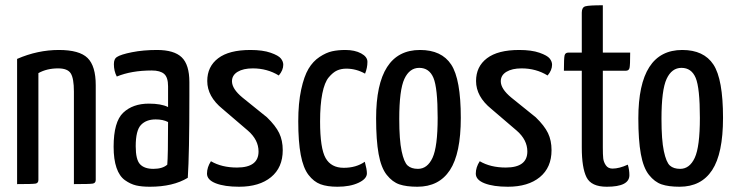

<svg xmlns="http://www.w3.org/2000/svg" viewBox="-20 -700 2796 730"><path d="M45 0V-476Q123 -510 204 -510Q282 -510 313 -479.5Q344 -449 344 -376V-16Q344 -4 333 -2Q322 0 261 0V-352Q261 -402 249 -421Q237 -440 201 -440Q158 -440 126 -422V-16Q126 -4 115.5 -2Q105 0 45 0Z M700 -388V-335Q700 -115 694 -24Q638 10 550 10Q519 10 497.5 5Q476 0 455 -15Q434 -30 423 -62Q412 -94 412 -142Q412 -237 448.5 -271.5Q485 -306 546 -306Q593 -306 619 -293V-372Q619 -406 604 -419Q589 -432 557 -432Q480 -432 424 -409Q413 -430 413 -456Q413 -476 424 -483Q439 -493 482 -501.5Q525 -510 577 -510Q642 -510 671 -482Q700 -454 700 -388ZM619 -236Q600 -246 572 -246Q536 -246 516 -225Q496 -204 496 -144Q496 -93 512.5 -75.5Q529 -58 563 -58Q598 -58 616 -74Q619 -108 619 -236Z M923 -203 826 -286Q768 -333 768 -392Q768 -447 809.5 -478.5Q851 -510 932 -510Q979 -510 1009 -499.5Q1039 -489 1048 -477.5Q1057 -466 1057 -454Q1057 -433 1040 -413Q996 -440 941 -440Q905 -440 883.5 -427Q862 -414 862 -391Q862 -362 902 -329L995 -254Q1028 -222 1041.5 -194Q1055 -166 1055 -129Q1055 -63 1010.5 -26.5Q966 10 889 10Q834 10 800.5 -3Q767 -16 767 -40Q767 -64 782 -87Q823 -63 881 -63Q963 -63 963 -124Q963 -168 923 -203Z M1377 -465Q1377 -442 1368 -420Q1334 -439 1297 -439Q1277 -439 1261.5 -432Q1246 -425 1230 -406Q1214 -387 1205.5 -344.5Q1197 -302 1197 -238Q1197 -136 1218 -99Q1239 -62 1287 -62Q1334 -62 1367 -85Q1375 -56 1375 -41Q1375 -20 1343 -5Q1311 10 1263 10Q1224 10 1198.5 0.5Q1173 -9 1153 -35Q1133 -61 1123.5 -111Q1114 -161 1114 -239Q1114 -308 1125 -359Q1136 -410 1153 -438.5Q1170 -467 1195 -483.5Q1220 -500 1242.5 -505Q1265 -510 1293 -510Q1329 -510 1353 -497Q1377 -484 1377 -465Z M1410 -250Q1410 -510 1577 -510Q1659 -510 1695.5 -454.5Q1732 -399 1732 -252Q1732 -116 1690.5 -53Q1649 10 1567 10Q1525 10 1498.5 1Q1472 -8 1450.5 -35Q1429 -62 1419.5 -114.5Q1410 -167 1410 -250ZM1498 -248Q1498 -168 1507 -125.5Q1516 -83 1530 -70.5Q1544 -58 1569 -58Q1605 -58 1624.5 -100Q1644 -142 1644 -252Q1644 -366 1628 -404Q1612 -442 1574 -442Q1537 -442 1517.5 -400Q1498 -358 1498 -248Z M1945 -203 1848 -286Q1790 -333 1790 -392Q1790 -447 1831.5 -478.5Q1873 -510 1954 -510Q2001 -510 2031 -499.5Q2061 -489 2070 -477.5Q2079 -466 2079 -454Q2079 -433 2062 -413Q2018 -440 1963 -440Q1927 -440 1905.5 -427Q1884 -414 1884 -391Q1884 -362 1924 -329L2017 -254Q2050 -222 2063.5 -194Q2077 -166 2077 -129Q2077 -63 2032.5 -26.5Q1988 10 1911 10Q1856 10 1822.5 -3Q1789 -16 1789 -40Q1789 -64 1804 -87Q1845 -63 1903 -63Q1985 -63 1985 -124Q1985 -168 1945 -203Z M2192 -431H2124Q2124 -478 2126.5 -489Q2129 -500 2141 -500H2192V-652Q2192 -672 2205.5 -676Q2219 -680 2272 -680V-500H2376Q2376 -452 2373.5 -441.5Q2371 -431 2359 -431H2272V-139Q2272 -112 2273.5 -98Q2275 -84 2283.5 -71.5Q2292 -59 2309 -59Q2334 -59 2367 -74Q2373 -54 2373 -34Q2373 10 2287 10Q2228 10 2210 -26Q2192 -62 2192 -139Z M2407 -250Q2407 -510 2574 -510Q2656 -510 2692.5 -454.5Q2729 -399 2729 -252Q2729 -116 2687.5 -53Q2646 10 2564 10Q2522 10 2495.5 1Q2469 -8 2447.5 -35Q2426 -62 2416.5 -114.5Q2407 -167 2407 -250ZM2495 -248Q2495 -168 2504 -125.5Q2513 -83 2527 -70.5Q2541 -58 2566 -58Q2602 -58 2621.5 -100Q2641 -142 2641 -252Q2641 -366 2625 -404Q2609 -442 2571 -442Q2534 -442 2514.5 -400Q2495 -358 2495 -248Z"/></svg>

Font: YanoneKaffeesatzRR
Style: Regular
Weight: 400
Designer: Yanone (Cyrillic: Daniel Pouzeot & Huerta Tipografica)
Foundry: Yanone
Version: Version 1.100;PS 001.100;hotconv 1.0.70;makeotf.lib2.5.58329